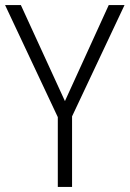

<svg xmlns="http://www.w3.org/2000/svg" viewBox="-20 -734 509 754"><path d="M235 -337 62 -714H0L207 -274V0H263V-277L469 -714H407Z"/></svg>

Font: Noto Sans Gujarati SemiCondensed Light
Style: Regular
Weight: 300
Width: 4
Designer: Jelle Bosma - Monotype Design Team, Universal Thirst
Foundry: Monotype Imaging Inc.
Version: Version 2.106